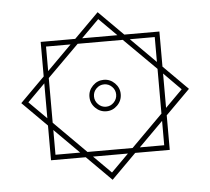

<svg xmlns="http://www.w3.org/2000/svg" viewBox="-60 -787 1151 1052"><g transform="rotate(-5 515.5 -261.0)"><path d="M190 64V-127L55 -262L190 -397V-587H380L515 -722L650 -587H843V-394L977 -260L843 -126V64H653L517 200L381 64ZM515 -684 418 -587H612ZM217 -559V-424L352 -559ZM393 36H641L815 -138V-384L639 -559H391L217 -386V-140ZM815 -559H678L815 -422ZM94 -263 190 -167V-359ZM937 -261 843 -356V-167ZM516 -177Q481 -177 455.5 -202.5Q430 -228 430 -264Q430 -299 455.5 -324.5Q481 -350 516 -350Q551 -350 576.5 -324.5Q602 -299 602 -264Q602 -228 576.5 -202.5Q551 -177 516 -177ZM516 -202Q541 -202 559 -220.5Q577 -239 577 -264Q577 -289 559 -307Q541 -325 516 -325Q491 -325 473 -307Q455 -289 455 -264Q455 -239 473 -220.5Q491 -202 516 -202ZM217 36H353L217 -100ZM815 36V-98L681 36ZM517 160 613 64H421Z"/></g></svg>

Font: Noto Sans Arabic UI SmCn XLt
Style: Regular
Weight: 200
Width: 4
Designer: Monotype Design Team, Nadine Chahine and Nizar Qandah
Foundry: Monotype Imaging Inc.
Version: Version 2.010; ttfautohint (v1.8.4.7-5d5b)